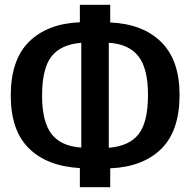

<svg xmlns="http://www.w3.org/2000/svg" viewBox="-20 -747 795 803"><path d="M731 -350Q731 -200 654.5 -124.5Q578 -49 441 -43V36H314V-44Q176 -52 100.5 -127Q25 -202 25 -347Q25 -497 101.5 -572.5Q178 -648 314 -654V-727H441V-653Q578 -647 654.5 -571Q731 -495 731 -350ZM435 -129Q521 -136 560 -186.5Q599 -237 599 -350Q599 -460 559 -511.5Q519 -563 435 -568ZM156 -347Q156 -237 196 -186Q236 -135 320 -130V-568Q234 -561 195 -510.5Q156 -460 156 -347Z"/></svg>

Font: Fira Sans Condensed Medium
Style: Regular
Weight: 500
Width: 3
Designer: Carrois Corporate & Edenspiekermann AG
Foundry: Carrois Corporate GbR & Edenspiekermann AG
Version: Version 4.203;PS 004.203;hotconv 1.0.88;makeotf.lib2.5.64775